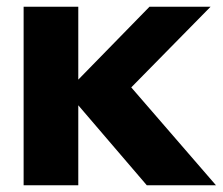

<svg xmlns="http://www.w3.org/2000/svg" viewBox="-20 -549 660 569"><path d="M50 0V-529H212V-313L423 -529H604L369 -290L620 0H415L212 -237V0Z"/></svg>

Font: Red Hat Display Black
Style: Regular
Weight: 900
Designer: Pentagram, MCKL
Foundry: Pentagram, MCKL
Version: Version 1.023; ttfautohint (v1.8.3)